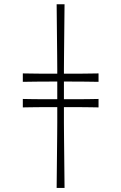

<svg xmlns="http://www.w3.org/2000/svg" viewBox="-20 -760 583 923"><path d="M252.3 143.4Q253.3 53.3 253.8 -5.6Q254.3 -64.4 254.8 -102.5Q255.3 -140.6 255.3 -169.3Q255.3 -198 255.3 -227.6Q255.3 -257.3 255.3 -299.9Q255.3 -341.4 255.3 -370.2Q255.3 -399 255.3 -427.3Q255.3 -455.6 254.8 -493.6Q254.3 -531.7 253.8 -590.6Q253.3 -649.4 252.3 -739.6H290.3Q289.3 -649.4 288.8 -590.6Q288.3 -531.7 287.8 -493.6Q287.3 -455.6 287.3 -427.3Q287.3 -399 287.3 -370.2Q287.3 -341.4 287.3 -299.9Q287.3 -257.3 287.3 -227.6Q287.3 -198 287.3 -169.3Q287.3 -140.6 287.8 -102.5Q288.3 -64.4 288.8 -6Q289.3 52.4 290.3 143.4ZM89.7 -407.1Q107.3 -407 129.4 -406.5Q151.6 -406 176.4 -405.9Q201.3 -405.9 225.8 -405.9Q250.3 -405.9 271.7 -405.9Q293.1 -405.9 317.6 -405.9Q342.1 -405.9 367 -405.9Q391.9 -406 414 -406.5Q436.1 -407 453.7 -407.1V-366.6Q436.1 -366.7 414 -367.2Q391.9 -367.7 367 -367.8Q342.1 -367.9 317.6 -367.9Q293.1 -367.9 271.7 -367.9Q250.3 -367.9 225.8 -367.9Q201.3 -367.9 176.4 -367.8Q151.6 -367.7 129.4 -367.2Q107.3 -366.7 89.7 -366.6ZM89.7 -284.3Q107.3 -284.1 129.4 -283.6Q151.6 -283.1 176.4 -283.1Q201.3 -283 225.8 -283Q250.3 -283 271.7 -283Q293.1 -283 317.6 -283Q342.1 -283 367 -283.1Q391.9 -283.1 414 -283.6Q436.1 -284.1 453.7 -284.3V-243.7Q436.1 -243.9 414 -244.4Q391.9 -244.9 367 -244.9Q342.1 -245 317.6 -245Q293.1 -245 271.7 -245Q250.3 -245 225.8 -245Q201.3 -245 176.4 -244.9Q151.6 -244.9 129.4 -244.4Q107.3 -243.9 89.7 -243.7Z"/></svg>

Font: Ojuju ExtraLight
Style: Regular
Weight: 200
Designer: Chisaokwu Joboson, Mirko Velimirovic
Foundry: Udi Foundry
Version: Version 1.000